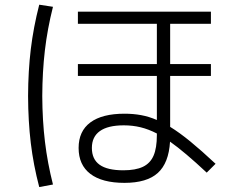

<svg xmlns="http://www.w3.org/2000/svg" viewBox="-20 -756 978 805"><path d="M309.6 -135.7Q309.6 -206.1 358.9 -242.7Q408.2 -279.3 502 -279.3Q539.1 -279.3 572 -273.2Q605 -267.1 637.7 -252.9V-437.5H306.6V-487.3H637.7V-656.2H306.6V-707H864.3V-656.2H693.4V-487.3H864.3V-437.5H693.4V-224.1Q732.4 -200.2 778.3 -162.6Q824.2 -125 883.8 -69.3L846.7 -32.2Q753.9 -119.1 692.9 -162.1Q687.5 -72.3 641.6 -30.8Q595.7 10.7 502 10.7Q408.2 10.7 358.9 -26.9Q309.6 -64.5 309.6 -135.7ZM97.7 -353.5Q98.1 -458.5 109.1 -549.8Q120.1 -641.1 144.5 -736.3L202.1 -727.5Q178.7 -634.8 168.2 -544.9Q157.7 -455.1 157.2 -353.5Q157.7 -251 168.5 -161.6Q179.2 -72.3 202.1 17.6L144.5 28.3Q120.1 -64.5 109.1 -156Q98.1 -247.6 97.7 -353.5ZM497.1 -42Q548.3 -42 579.1 -56.6Q609.9 -71.3 623.8 -103.3Q637.7 -135.3 637.7 -189.5V-196.3Q602.5 -214.4 569.3 -222.4Q536.1 -230.5 499 -230.5Q432.6 -230.5 398.9 -206.5Q365.2 -182.6 365.2 -135.7Q365.2 -88.4 397.7 -65.2Q430.2 -42 497.1 -42Z"/></svg>

Font: Pretendard Light
Style: Regular
Weight: 300
Designer: Base glyphs from Inter by Rasmus Andersson; Hangeul glyphs from Noto Sans CJK(Source Han Sans) by Jang Soo-young and Kan
Foundry: Kil Hyung-jin
Version: Version 1.309